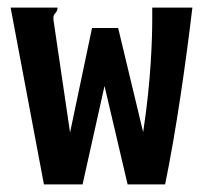

<svg xmlns="http://www.w3.org/2000/svg" viewBox="-20 -487 540 507"><path d="M96 0H198L256 -260L317 0H416C445 -141 471 -323 488 -467H382V-436C382 -388 379 -274 358 -138L292 -413H223L165 -137L122 -429C121 -433 121 -437 121 -440C121 -453 132 -452 132 -467H8Z"/></svg>

Font: Inconsolata
Style: Bold
Weight: 700
Monospace: yes
Designer: Raph Levien, Kirill Tkachev(cyreal.org)
Foundry: Raph Levien, Kirill Tkachev(cyreal.org)
Version: Version 1.014